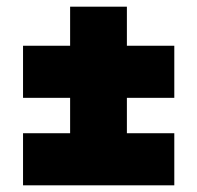

<svg xmlns="http://www.w3.org/2000/svg" viewBox="-20 -565 591 575"><path d="M49 -10V-166H190V-272H49V-428H190V-545H360V-428H502V-272H360V-166H502V-10Z"/></svg>

Font: Georama ExtraBold
Style: Regular
Weight: 800
Designer: Jean-Baptiste Levee
Foundry: Production Type
Version: Version 1.001